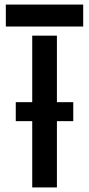

<svg xmlns="http://www.w3.org/2000/svg" viewBox="-20 -820 390 840"><path d="M49 -290V-373H300.5V-290ZM121 0V-664H229V0ZM5.5 -704V-800H344V-704Z"/></svg>

Font: Big Shoulders Stencil Display Thin
Style: Bold
Weight: 700
Version: Version 2.001